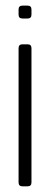

<svg xmlns="http://www.w3.org/2000/svg" viewBox="-20 -656 176 676"><path d="M90.8 -13.7Q90.8 0 77.1 0H59.1Q45.4 0 45.4 -13.7V-486.3Q45.4 -500 59.1 -500H77.1Q90.8 -500 90.8 -486.3ZM90.8 -604.5Q90.8 -590.8 77.1 -590.8H59.1Q45.4 -590.8 45.4 -604.5V-622.6Q45.4 -636.2 59.1 -636.2H77.1Q90.8 -636.2 90.8 -622.6Z"/></svg>

Font: GOSTRUS
Style: type A
Weight: 200
Designer: Юрий и Татьяна Кривогуз
Version: Version 01.0